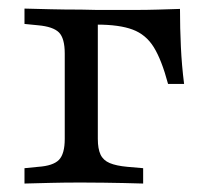

<svg xmlns="http://www.w3.org/2000/svg" viewBox="-20 -434 488 454"><path d="M133.1 -206.5V-307.3Q133.1 -343.5 119.4 -357.3Q105.6 -371 70.2 -374.2L37.9 -377.4V-413.7Q70.2 -412.9 100.8 -412.1Q131.5 -411.3 171.8 -411.3L211.3 -401.6V-206.5ZM171.8 -375.8V-411.3L208.9 -410.5H301.6Q327.4 -410.5 353.6 -411.3Q379.8 -412.1 405.6 -412.9Q405.6 -366.9 407.7 -323.4Q409.7 -279.8 415.3 -235.5H377.4Q362.1 -292.7 343.5 -322.6Q325 -352.4 293.5 -364.1Q262.1 -375.8 208.9 -375.8ZM171.8 -2.4Q131.5 -2.4 100.8 -1.6Q70.2 -0.8 37.9 0V-36.3L70.2 -39.5Q105.6 -41.9 119.4 -56Q133.1 -70.2 133.1 -105.6V-206.5H211.3V-105.6Q211.3 -82.3 217.7 -68.5Q224.2 -54.8 239.5 -48.4Q254.8 -41.9 281.5 -39.5L318.5 -36.3V0Q295.2 -0.8 272.6 -1.2Q250 -1.6 225.8 -2Q201.6 -2.4 171.8 -2.4Z"/></svg>

Font: Playfair 9pt
Style: Regular
Weight: 400
Designer: Claus Eggers Sørensen
Foundry: Claus Eggers Sørensen
Version: Version 2.203